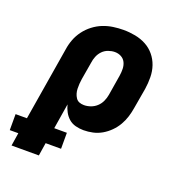

<svg xmlns="http://www.w3.org/2000/svg" viewBox="-181 -652 914 971"><g transform="rotate(20 276.0 -166.5)"><path d="M-13 205 -2 135H-48V49H13L78 -345Q82 -373 92 -399.5Q102 -426 119.5 -449.5Q137 -473 160.5 -491Q184 -509 210.5 -519.5Q237 -530 265 -534Q293 -538 320 -538Q352 -538 383.5 -532Q415 -526 442 -511.5Q469 -497 488.5 -473.5Q508 -450 518 -421Q528 -392 528.5 -359.5Q529 -327 524 -295L505 -185Q501 -160 493.5 -136Q486 -112 473 -89.5Q460 -67 441 -48Q422 -29 399.5 -16Q377 -3 352 2.5Q327 8 302 8Q280 8 259 2.5Q238 -3 222.5 -16.5Q207 -30 197 -48.5Q187 -67 182 -87L160 49H228V135H145L134 205ZM261 -112Q279 -112 297 -118.5Q315 -125 329 -138Q343 -151 351 -168.5Q359 -186 362 -204L380 -314Q383 -333 382.5 -351.5Q382 -370 374.5 -385.5Q367 -401 351.5 -409.5Q336 -418 317 -418Q317 -418 317 -418Q317 -418 317 -418Q300 -418 282 -411.5Q264 -405 251 -391.5Q238 -378 231 -360.5Q224 -343 222 -326L206 -232Q204 -219 203 -205.5Q202 -192 202.5 -179Q203 -166 206.5 -154Q210 -142 217 -131.5Q224 -121 235.5 -116.5Q247 -112 261 -112Z"/></g></svg>

Font: Iosevka Curly Heavy Extended
Style: Italic
Weight: 900
Width: 7
Italic angle: -9°
Monospace: yes
Designer: Belleve Invis
Foundry: Belleve Invis
Version: Version 11.1.0; ttfautohint (v1.8.3)